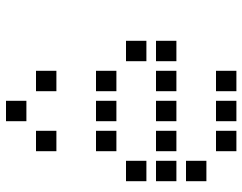

<svg xmlns="http://www.w3.org/2000/svg" viewBox="-104 -720 808 640"><g transform="rotate(-90 300.0 -400.0)"><path d="M217 -784Q216 -784 216 -784Q216 -784 216 -783V-717Q216 -716 216 -716Q216 -716 217 -716H283Q284 -716 284 -716Q284 -716 284 -717V-783Q284 -784 284 -784Q284 -784 283 -784ZM117 -684Q116 -684 116 -684Q116 -684 116 -683V-617Q116 -616 116 -616Q116 -616 117 -616H183Q184 -616 184 -616Q184 -616 184 -617V-683Q184 -684 184 -684Q184 -684 183 -684ZM317 -684Q316 -684 316 -684Q316 -684 316 -683V-617Q316 -616 316 -616Q316 -616 317 -616H383Q384 -616 384 -616Q384 -616 384 -617V-683Q384 -684 384 -684Q384 -684 383 -684ZM117 -484Q116 -484 116 -484Q116 -484 116 -483V-417Q116 -416 116 -416Q116 -416 117 -416H183Q184 -416 184 -416Q184 -416 184 -417V-483Q184 -484 184 -484Q184 -484 183 -484ZM217 -484Q216 -484 216 -484Q216 -484 216 -483V-417Q216 -416 216 -416Q216 -416 217 -416H283Q284 -416 284 -416Q284 -416 284 -417V-483Q284 -484 284 -484Q284 -484 283 -484ZM317 -484Q316 -484 316 -484Q316 -484 316 -483V-417Q316 -416 316 -416Q316 -416 317 -416H383Q384 -416 384 -416Q384 -416 384 -417V-483Q384 -484 384 -484Q384 -484 383 -484ZM17 -384Q16 -384 16 -384Q16 -384 16 -383V-317Q16 -316 16 -316Q16 -316 17 -316H83Q84 -316 84 -316Q84 -316 84 -317V-383Q84 -384 84 -384Q84 -384 83 -384ZM417 -384Q416 -384 416 -384Q416 -384 416 -383V-317Q416 -316 416 -316Q416 -316 417 -316H483Q484 -316 484 -316Q484 -316 484 -317V-383Q484 -384 484 -384Q484 -384 483 -384ZM17 -284Q16 -284 16 -284Q16 -284 16 -283V-217Q16 -216 16 -216Q16 -216 17 -216H83Q84 -216 84 -216Q84 -216 84 -217V-283Q84 -284 84 -284Q84 -284 83 -284ZM117 -284Q116 -284 116 -284Q116 -284 116 -283V-217Q116 -216 116 -216Q116 -216 117 -216H183Q184 -216 184 -216Q184 -216 184 -217V-283Q184 -284 184 -284Q184 -284 183 -284ZM217 -284Q216 -284 216 -284Q216 -284 216 -283V-217Q216 -216 216 -216Q216 -216 217 -216H283Q284 -216 284 -216Q284 -216 284 -217V-283Q284 -284 284 -284Q284 -284 283 -284ZM317 -284Q316 -284 316 -284Q316 -284 316 -283V-217Q316 -216 316 -216Q316 -216 317 -216H383Q384 -216 384 -216Q384 -216 384 -217V-283Q384 -284 384 -284Q384 -284 383 -284ZM417 -284Q416 -284 416 -284Q416 -284 416 -283V-217Q416 -216 416 -216Q416 -216 417 -216H483Q484 -216 484 -216Q484 -216 484 -217V-283Q484 -284 484 -284Q484 -284 483 -284ZM17 -184Q16 -184 16 -184Q16 -184 16 -183V-117Q16 -116 16 -116Q16 -116 17 -116H83Q84 -116 84 -116Q84 -116 84 -117V-183Q84 -184 84 -184Q84 -184 83 -184ZM117 -84Q116 -84 116 -84Q116 -84 116 -83V-17Q116 -16 116 -16Q116 -16 117 -16H183Q184 -16 184 -16Q184 -16 184 -17V-83Q184 -84 184 -84Q184 -84 183 -84ZM217 -84Q216 -84 216 -84Q216 -84 216 -83V-17Q216 -16 216 -16Q216 -16 217 -16H283Q284 -16 284 -16Q284 -16 284 -17V-83Q284 -84 284 -84Q284 -84 283 -84ZM317 -84Q316 -84 316 -84Q316 -84 316 -83V-17Q316 -16 316 -16Q316 -16 317 -16H383Q384 -16 384 -16Q384 -16 384 -17V-83Q384 -84 384 -84Q384 -84 383 -84Z"/></g></svg>

Font: Doto Black SemiBold
Style: Regular
Weight: 600
Monospace: yes
Version: Version 1.000